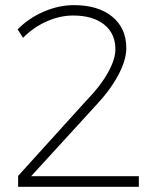

<svg xmlns="http://www.w3.org/2000/svg" viewBox="-20 -720 614 740"><path d="M47.9 -606.9Q91.8 -650.9 149.4 -675.5Q207 -700.2 265.1 -700.2Q358.4 -700.2 412.6 -655.8Q466.8 -611.3 466.8 -534.2Q466.8 -487.8 434.8 -428.7Q402.8 -369.6 346.2 -310.1L100.1 -41H515.1V0H49.8V-42L316.9 -336.9Q366.7 -387.7 395.8 -439.7Q424.8 -491.7 424.8 -529.8Q424.8 -590.8 381.3 -625.5Q337.9 -660.2 261.2 -660.2Q211.4 -660.2 159.9 -637.5Q108.4 -614.7 68.8 -574.2Z"/></svg>

Font: Trueno UltraLight
Style: Regular
Weight: 250
Designer: Julieta Ulanovsky
Foundry: Julieta Ulanovsky
Version: Version 3.001b | FøM Fix